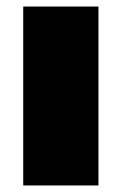

<svg xmlns="http://www.w3.org/2000/svg" viewBox="-20 -567 372 587"><path d="M51 0V-547H281V0Z"/></svg>

Font: Georama Extended ExtraBold
Style: Regular
Weight: 800
Width: 7
Designer: Jean-Baptiste Levee
Foundry: Production Type
Version: Version 1.000